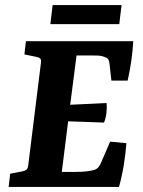

<svg xmlns="http://www.w3.org/2000/svg" viewBox="-20 -735 561 755"><path d="M418 -418 411 -481Q410 -494 406.5 -500.5Q403 -507 391 -511Q379 -516 363.5 -516.5Q348 -517 334 -517H281L256 -323L399 -330Q401 -311 398.5 -290.5Q396 -270 389 -253L248 -258L223 -59H278Q300 -59 319 -61Q338 -63 351 -67Q362 -71 368 -78.5Q374 -86 379 -99L413 -178L477 -172Q474 -131 467 -87.5Q460 -44 448 0H14L20 -52L67 -61Q78 -63 84 -68Q90 -73 91 -85L141 -488Q143 -501 137.5 -505.5Q132 -510 120 -512L76 -521L82 -573H504Q502 -537 496.5 -497.5Q491 -458 482 -418ZM187 -715H458L449 -640H178Z"/></svg>

Font: Yrsa
Style: Bold Italic
Weight: 700
Italic angle: -7.10001°
Version: Version 2.004